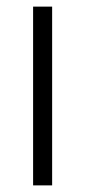

<svg xmlns="http://www.w3.org/2000/svg" viewBox="-20 -560 258 580"><path d="M80 0V-540H137.5V0Z"/></svg>

Font: Manrope ExtraLight Light
Style: Regular
Weight: 300
Version: Version 4.504